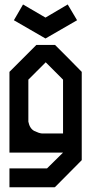

<svg xmlns="http://www.w3.org/2000/svg" viewBox="-20 -669 400 843"><path d="M104.5 -319.3V-134.8Q110.4 -104.5 130.9 -93.8Q151.4 -84 164.1 -83H256.8V-319.3L218.8 -357.4L180.7 -395.5ZM338.9 34.2Q299.8 74.2 221.7 152.3L220.7 151.4V153.3H21.5V70.3H186.5Q210 46.9 256.8 1H21.5V-353.5L80.1 -412.1L139.6 -471.7H221.7L280.3 -413.1L338.9 -353.5ZM179.7 -500Q133.8 -526.4 41 -580.1Q54.7 -602.5 81.1 -649.4Q114.3 -629.9 179.7 -591.8Q211.9 -611.3 277.3 -649.4Q291 -626 318.4 -580.1Q271.5 -553.7 179.7 -500Z"/></svg>

Font: mr_KirucoupageG
Style: Regular
Weight: 400
Designer: Jan Henkel
Version: Version 1.00 May 25, 2020, initial release